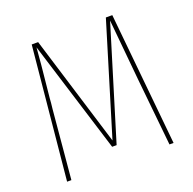

<svg xmlns="http://www.w3.org/2000/svg" viewBox="-121 -804 931 927"><g transform="rotate(-20 344.0 -340.5)"><path d="M617 0H596L561 -345L531 -660L355 -84H332L153 -660Q150 -611 129 -407Q128 -387 124 -354L92 0H70L136 -681H169L344 -112L517 -681H550Z"/></g></svg>

Font: Fira Sans Condensed Thin
Style: Regular
Weight: 250
Width: 3
Designer: Carrois Corporate & Edenspiekermann AG
Foundry: Carrois Corporate GbR & Edenspiekermann AG
Version: Version 4.203